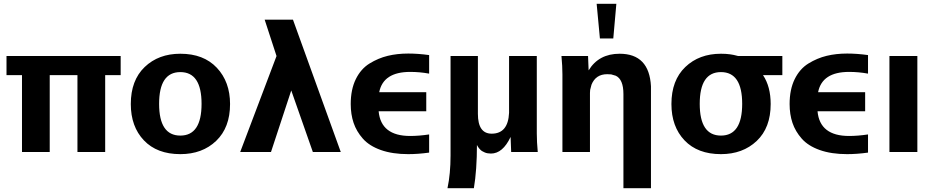

<svg xmlns="http://www.w3.org/2000/svg" viewBox="-20 -795 4882 1004"><path d="M611 -402H530V0H385V-402H240V0H95V-402H14V-502H611Z M923 -514Q1045 -514 1114 -440.5Q1183 -367 1183 -251Q1183 -128 1110.5 -58.5Q1038 11 923 11Q801 11 732.5 -61Q664 -133 664 -251Q664 -375 736.5 -444.5Q809 -514 923 -514ZM812 -252Q812 -86 923 -86Q1034 -86 1034 -252Q1034 -418 923 -418Q812 -418 812 -252Z M1762 0H1616L1503 -322L1397 0H1236L1426 -502L1364 -692H1512Z M1960 -213Q1972 -84 2125 -84Q2171 -84 2224 -92V3Q2166 11 2115 11Q2032 11 1971.5 -10.5Q1911 -32 1877.5 -70Q1844 -108 1829 -152.5Q1814 -197 1814 -251Q1814 -327 1840.5 -381Q1867 -435 1912.5 -463Q1958 -491 2007.5 -503Q2057 -515 2115 -515Q2166 -515 2224 -507V-410Q2175 -419 2125 -419Q1984 -419 1963 -313H2209V-213Z M2479 -200Q2479 -96 2551 -96Q2637 -96 2642 -205V-502H2787V-97Q2787 -53 2792 0H2653L2650 -79Q2609 8 2547 8Q2538 8 2529.5 6.5Q2521 5 2514.5 2Q2508 -1 2502.5 -4Q2497 -7 2493 -11Q2489 -15 2485.5 -19Q2482 -23 2480 -26.5Q2478 -30 2476.5 -32.5Q2475 -35 2474 -37V-39Q2474 94 2458 189H2320Q2336 114 2336 18V-502H2479Z M3203 -775 3187 -594H3117L3100 -775ZM3384 189H3240V-303Q3240 -380 3200 -399L3176 -406L3155 -407Q3095 -407 3073 -352L3066 -325Q3065 -317 3065 -309V0H2921V-406Q2921 -449 2916 -502H3055L3058 -427Q3111 -514 3220 -514Q3375 -514 3384 -344Z M3750 -514Q3777 -514 3797.5 -511Q3818 -508 3828 -505Q3838 -502 3840 -502H4071V-402H3970Q4010 -342 4010 -251Q4010 -127 3937 -58Q3864 11 3750 11Q3628 11 3559.5 -61Q3491 -133 3491 -251Q3491 -375 3563.5 -444.5Q3636 -514 3750 -514ZM3639 -252Q3639 -86 3750 -86Q3861 -86 3861 -252Q3861 -418 3750 -418Q3639 -418 3639 -252Z M4255 -213Q4267 -84 4420 -84Q4466 -84 4519 -92V3Q4461 11 4410 11Q4327 11 4266.5 -10.5Q4206 -32 4172.5 -70Q4139 -108 4124 -152.5Q4109 -197 4109 -251Q4109 -327 4135.5 -381Q4162 -435 4207.5 -463Q4253 -491 4302.5 -503Q4352 -515 4410 -515Q4461 -515 4519 -507V-410Q4470 -419 4420 -419Q4279 -419 4258 -313H4504V-213Z M4777 0H4631V-502H4777Z"/></svg>

Font: cwTeXHei
Style: Medium
Weight: 500
Version: Version 1.17